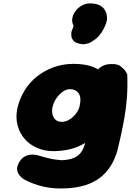

<svg xmlns="http://www.w3.org/2000/svg" viewBox="-20 -865 750 1100"><path d="M360 214Q290 218 230.5 204.5Q171 191 122 165Q122 165 112.5 159Q103 153 92.5 140.5Q82 128 78.5 110Q75 92 88 68Q101 44 118.5 33.5Q136 23 152.5 21.5Q169 20 179.5 21.5Q190 23 190 23Q223 32 246 38.5Q269 45 289 48Q309 51 332 53Q380 51 408 37.5Q436 24 451 -2.5Q466 -29 473 -70Q490 -138 499.5 -186.5Q509 -235 513.5 -275Q518 -315 522 -357.5Q526 -400 532 -455Q532 -455 540.5 -466Q549 -477 568.5 -487.5Q588 -498 621 -498Q654 -499 673 -484Q692 -469 700.5 -454.5Q709 -440 709 -440Q712 -366 706.5 -299.5Q701 -233 687.5 -161.5Q674 -90 652 0Q622 101 551.5 154.5Q481 208 360 214ZM294 1Q239 2 195 -16.5Q151 -35 121.5 -69Q92 -103 80.5 -147.5Q69 -192 79 -242Q92 -301 121.5 -348Q151 -395 194 -428.5Q237 -462 288 -480Q339 -498 394 -499Q480 -500 531 -473.5Q582 -447 599 -391.5Q616 -336 599 -250Q589 -200 567 -155.5Q545 -111 508 -76.5Q471 -42 418 -21.5Q365 -1 294 1ZM334 -167Q351 -167 367.5 -174.5Q384 -182 398.5 -195.5Q413 -209 423.5 -226Q434 -243 437 -262Q444 -294 438 -314Q432 -334 417 -344Q402 -354 381 -354Q364 -354 348 -345Q332 -336 318.5 -321.5Q305 -307 295 -289Q285 -271 281 -252Q276 -228 281 -208.5Q286 -189 299.5 -178Q313 -167 334 -167ZM426 -617Q408 -623 399.5 -633.5Q391 -644 389.5 -655.5Q388 -667 388.5 -674.5Q389 -682 389 -682L402 -716Q388 -742 396.5 -770Q405 -798 428.5 -819Q452 -840 483 -845Q523 -847 545.5 -837Q568 -827 578.5 -811Q589 -795 591.5 -779Q594 -763 593 -751Q589 -730 577 -705.5Q565 -681 548.5 -661.5Q532 -642 514 -632Q514 -632 502.5 -624.5Q491 -617 471 -613Q451 -609 426 -617Z"/></svg>

Font: Sour Gummy Black
Style: Italic
Weight: 900
Italic angle: -11.3°
Designer: Stefie Justprince
Foundry: Eifetstype
Version: Version 1.000